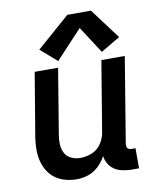

<svg xmlns="http://www.w3.org/2000/svg" viewBox="-86 -837 749 913"><g transform="rotate(-10 288.0 -381.0)"><path d="M210 8Q238 8 266 -1Q294 -10 316.5 -31.5Q339 -53 353 -79Q356 -51 374 -29.5Q392 -8 419.5 0Q447 8 476 8H511V-89H492Q485 -89 478.5 -92Q472 -95 470 -102Q468 -109 469 -117L537 -530H424L368 -192Q364 -164 347 -138Q330 -112 302 -100.5Q274 -89 246 -89Q223 -89 202.5 -98Q182 -107 171.5 -126.5Q161 -146 160 -169Q159 -192 163 -215L215 -530H102L52 -231Q46 -196 46 -161.5Q46 -127 56.5 -95Q67 -63 89 -39Q111 -15 143 -3.5Q175 8 210 8ZM221 -561 349 -698 433 -568 526 -623 416 -770H302L142 -630Z"/></g></svg>

Font: Iosevka Sparkle Semibold
Style: Italic
Weight: 600
Italic angle: -9°
Designer: Belleve Invis
Foundry: Belleve Invis
Version: Version 4.5.0; ttfautohint (v1.8.3)